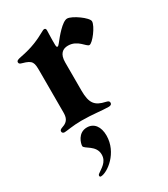

<svg xmlns="http://www.w3.org/2000/svg" viewBox="-180 -538 779 890"><g transform="rotate(-30 209.5 -92.5)"><path d="M47.9 7.8C60.7 7.8 96.9 0 141 0C204.5 0 245.4 7.8 283.7 7.8C290.8 7.8 300.8 6 300.8 -5C300.8 -12.4 296.2 -16 283.7 -18.8C230.8 -30.2 212 -52.6 212 -120.7V-271.3C212 -316.4 233 -332.4 261.7 -332.4C313.6 -332.4 334.2 -284.8 349.8 -284.8C366.8 -284.8 415.1 -348.4 415.1 -374.3C415.1 -394.5 346.6 -443.2 321 -443.2C294.7 -443.2 250.4 -388.5 230.5 -362.9C224.8 -355.5 220.9 -352.3 217.3 -352.3C210.6 -352.3 212 -367.5 212 -391.3C212 -409.8 213.4 -431.8 213.4 -442.5C213.4 -450.3 210.2 -453.8 204.5 -453.8C200.6 -453.8 198.2 -452.8 193.5 -449.9C151.6 -426.8 113.3 -408.7 47.9 -396.3C31.6 -393.1 22 -390.3 22 -381C22 -373.6 27.3 -370.7 38 -367.9C87.4 -354.4 89.1 -341.6 89.1 -294.7V-75.3C89.1 -52.9 85.9 -28.4 50.8 -17.8C39.1 -13.8 35.2 -9.6 35.2 -3.6C35.2 3.6 40.5 7.8 47.9 7.8ZM85.2 261.7C85.2 265.6 86.3 269.2 91.6 269.2C126.4 269.2 208.5 209.9 208.5 117.5C208.5 70.7 186.4 39.8 148.1 39.8C99.1 39.8 86.3 91.3 86.3 103.7C86.3 120 145.6 132.5 145.2 182.9C145.6 223 109.4 239 90.6 253.6C87 256 85.2 258.9 85.2 261.7Z"/></g></svg>

Font: Margiela Serif Semibold
Style: Regular
Weight: 600
Designer: Andreas Faust, Stefan Endress
Version: Version 1.002;FEAKit 1.0